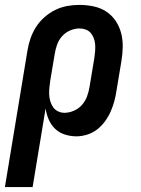

<svg xmlns="http://www.w3.org/2000/svg" viewBox="-53 -548 573 783"><path d="M-33 215 59 -342Q63 -367 71.5 -391.5Q80 -416 94 -438Q108 -460 128.5 -478Q149 -496 172.5 -507.5Q196 -519 221 -523.5Q246 -528 271 -528Q300 -528 328.5 -522Q357 -516 380 -501Q403 -486 418.5 -463Q434 -440 441 -413Q448 -386 447.5 -356.5Q447 -327 442 -298L422 -178Q419 -156 413 -134.5Q407 -113 398 -92.5Q389 -72 375 -53Q361 -34 343 -20Q325 -6 302.5 1Q280 8 259 8Q234 8 211 0.5Q188 -7 171.5 -23Q155 -39 145.5 -61Q136 -83 133 -106L80 215ZM210 -88Q229 -88 248.5 -96.5Q268 -105 281.5 -120.5Q295 -136 302 -155Q309 -174 312 -193L332 -313Q334 -327 335 -340.5Q336 -354 335 -367Q334 -380 329.5 -392Q325 -404 317 -413.5Q309 -423 296.5 -427.5Q284 -432 271 -432Q252 -432 232.5 -423.5Q213 -415 199.5 -399.5Q186 -384 179.5 -365Q173 -346 170 -327L152 -220Q150 -206 148.5 -191.5Q147 -177 147.5 -163Q148 -149 152 -135.5Q156 -122 163.5 -111Q171 -100 183.5 -94Q196 -88 210 -88Z"/></svg>

Font: Iosevka Oblique
Style: Bold
Weight: 700
Italic angle: -9°
Monospace: yes
Designer: Belleve Invis
Foundry: Belleve Invis
Version: Version 32.5.0; ttfautohint (v1.8.4)